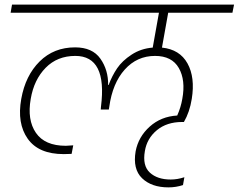

<svg xmlns="http://www.w3.org/2000/svg" viewBox="-20 -760 1033 831"><path d="M26 -705 32 -740H993L986 -705H708L681 -554Q758 -546 791.5 -485.5Q825 -425 810 -332Q801 -275 776 -232H768Q702 -232 659 -196.5Q616 -161 607 -106Q596 -43 628.5 -13Q661 17 719 17Q748 17 778 7L772 41Q742 51 709 51Q636 51 595 11.5Q554 -28 567 -105Q579 -168 628 -212Q677 -256 747 -260Q763 -296 769 -332Q784 -413 754 -465.5Q724 -518 651 -518Q573 -518 520 -459Q467 -400 453 -298L451 -286H416L417 -298Q445 -518 306 -518Q228 -518 177.5 -466.5Q127 -415 113 -332Q97 -241 135.5 -185Q174 -129 265 -129Q273 -129 297 -131L290 -94Q278 -93 256 -93Q147 -93 100 -159.5Q53 -226 72 -332Q90 -433 151.5 -494Q213 -555 305 -555Q380 -555 414.5 -506Q449 -457 448 -392H450Q465 -432 487 -464.5Q509 -497 549.5 -523.5Q590 -550 641 -554L668 -705Z"/></svg>

Font: Poppins ExtraLight
Style: Italic
Weight: 275
Italic angle: -10°
Designer: Ninad Kale (Devanagari), Jonny Pinhorn (Latin)
Foundry: Indian Type Foundry
Version: Version 3.200;PS 1.000;hotconv 16.6.54;makeotf.lib2.5.65590